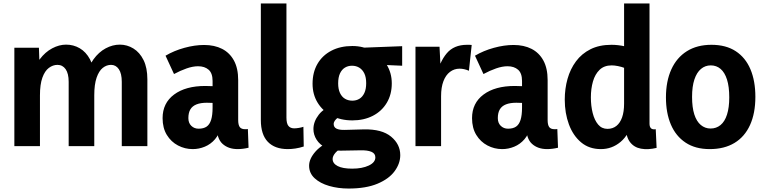

<svg xmlns="http://www.w3.org/2000/svg" viewBox="-20 -845 4420 1110"><path d="M832 0H684V-372Q684 -420 667 -445Q650 -470 622 -470Q596 -470 574 -452.5Q552 -435 538.5 -396Q525 -357 525 -294V0H377V-372Q377 -420 359.5 -445Q342 -470 312 -470Q286 -470 262.5 -452.5Q239 -435 225 -396Q211 -357 211 -294V0H63V-569H205L211 -398H163Q178 -460 209.5 -502Q241 -544 281.5 -565.5Q322 -587 362 -587Q405 -587 441 -566Q477 -545 500 -502.5Q523 -460 525 -397H475Q490 -460 520.5 -502Q551 -544 591 -565.5Q631 -587 673 -587Q715 -587 751.5 -564.5Q788 -542 810 -497.5Q832 -453 832 -386Z M1233 -114H1257Q1248 -69 1223 -40Q1198 -11 1164 3Q1130 17 1094 17Q1049 17 1009 -4Q969 -25 944.5 -65Q920 -105 920 -162Q920 -249 986.5 -298.5Q1053 -348 1167 -348Q1187 -348 1219.5 -346.5Q1252 -345 1275 -340V-244Q1250 -248 1227.5 -249.5Q1205 -251 1176 -251Q1140 -251 1116 -241.5Q1092 -232 1080.5 -212.5Q1069 -193 1069 -162Q1069 -134 1086 -117.5Q1103 -101 1128 -101Q1157 -101 1174.5 -113Q1192 -125 1200.5 -152Q1209 -179 1209 -223V-377Q1209 -422 1186 -442Q1163 -462 1125 -462Q1095 -462 1059 -449.5Q1023 -437 986 -417L937 -523Q986 -552 1046 -568.5Q1106 -585 1160 -585Q1220 -585 1264 -562.5Q1308 -540 1332.5 -495Q1357 -450 1357 -382V-151Q1357 -123 1366 -110.5Q1375 -98 1397 -98Q1400 -98 1404.5 -98Q1409 -98 1413 -99L1417 9Q1401 13 1384.5 15Q1368 17 1354 17Q1300 17 1266.5 -13.5Q1233 -44 1233 -114Z M1488 -151V-825H1636V-165Q1636 -131 1647.5 -117Q1659 -103 1681 -103Q1692 -103 1707.5 -105.5Q1723 -108 1734 -112L1736 2Q1711 10 1688 13.5Q1665 17 1644 17Q1569 17 1528.5 -25Q1488 -67 1488 -151Z M2097 -364Q2097 -398 2086.5 -420Q2076 -442 2057.5 -453.5Q2039 -465 2015 -465Q1992 -465 1974 -454Q1956 -443 1945.5 -420.5Q1935 -398 1935 -363Q1935 -330 1945.5 -307.5Q1956 -285 1974.5 -274Q1993 -263 2017 -263Q2040 -263 2058 -274Q2076 -285 2086.5 -307.5Q2097 -330 2097 -364ZM2245 -363Q2245 -299 2216 -250.5Q2187 -202 2135.5 -175.5Q2084 -149 2017 -149Q1950 -149 1898 -176Q1846 -203 1816.5 -251Q1787 -299 1787 -361Q1787 -427 1815.5 -476Q1844 -525 1896 -552Q1948 -579 2017 -579Q2081 -579 2132.5 -550Q2184 -521 2214.5 -472.5Q2245 -424 2245 -363ZM2305 -578V-465L2124 -473L2017 -567ZM1917 -41 1970 3Q1936 19 1919.5 38Q1903 57 1903 74Q1903 100 1932 115Q1961 130 2016 130Q2074 130 2112 112Q2150 94 2150 65Q2150 42 2127 32.5Q2104 23 2064 24L1950 26Q1899 27 1864 9.5Q1829 -8 1810.5 -37Q1792 -66 1792 -99Q1792 -142 1823 -182Q1854 -222 1918 -241L1935 -166Q1922 -157 1915.5 -147Q1909 -137 1909 -129Q1909 -109 1926 -101Q1943 -93 1974 -94L2084 -97Q2188 -99 2241 -55Q2294 -11 2294 52Q2294 100 2261.5 144.5Q2229 189 2162.5 217Q2096 245 1995 245Q1935 245 1883 230Q1831 215 1799 185.5Q1767 156 1767 113Q1767 73 1804 31Q1841 -11 1917 -41Z M2382 0V-575H2521L2530 -398H2500Q2521 -487 2562.5 -536.5Q2604 -586 2680 -586Q2687 -586 2693.5 -586Q2700 -586 2707 -585L2691 -436Q2663 -448 2637 -448Q2606 -448 2581.5 -429.5Q2557 -411 2543.5 -375.5Q2530 -340 2530 -289V0Z M3022 -114H3046Q3037 -69 3012 -40Q2987 -11 2953 3Q2919 17 2883 17Q2838 17 2798 -4Q2758 -25 2733.5 -65Q2709 -105 2709 -162Q2709 -249 2775.5 -298.5Q2842 -348 2956 -348Q2976 -348 3008.5 -346.5Q3041 -345 3064 -340V-244Q3039 -248 3016.5 -249.5Q2994 -251 2965 -251Q2929 -251 2905 -241.5Q2881 -232 2869.5 -212.5Q2858 -193 2858 -162Q2858 -134 2875 -117.5Q2892 -101 2917 -101Q2946 -101 2963.5 -113Q2981 -125 2989.5 -152Q2998 -179 2998 -223V-377Q2998 -422 2975 -442Q2952 -462 2914 -462Q2884 -462 2848 -449.5Q2812 -437 2775 -417L2726 -523Q2775 -552 2835 -568.5Q2895 -585 2949 -585Q3009 -585 3053 -562.5Q3097 -540 3121.5 -495Q3146 -450 3146 -382V-151Q3146 -123 3155 -110.5Q3164 -98 3186 -98Q3189 -98 3193.5 -98Q3198 -98 3202 -99L3206 9Q3190 13 3173.5 15Q3157 17 3143 17Q3089 17 3055.5 -13.5Q3022 -44 3022 -114Z M3735 -825V-130Q3735 -112 3743.5 -103.5Q3752 -95 3771 -98L3776 10Q3726 22 3685.5 14.5Q3645 7 3621.5 -24.5Q3598 -56 3598 -116V-148H3639Q3617 -66 3567.5 -24.5Q3518 17 3454 17Q3386 17 3339.5 -22Q3293 -61 3269 -126Q3245 -191 3245 -269Q3245 -332 3261 -389Q3277 -446 3310 -490.5Q3343 -535 3394 -560.5Q3445 -586 3515 -586Q3553 -586 3593 -577Q3633 -568 3685 -539L3594 -451Q3573 -459 3552.5 -463Q3532 -467 3516 -467Q3473 -467 3446.5 -441.5Q3420 -416 3408 -374Q3396 -332 3396 -282Q3396 -233 3406.5 -191.5Q3417 -150 3438 -125Q3459 -100 3492 -100Q3522 -100 3543.5 -117Q3565 -134 3576.5 -166.5Q3588 -199 3588 -246V-825Z M4196 -282Q4196 -344 4183 -385Q4170 -426 4146 -446.5Q4122 -467 4089 -467Q4057 -467 4032.5 -446.5Q4008 -426 3994.5 -385.5Q3981 -345 3981 -285Q3981 -224 3994 -183.5Q4007 -143 4031.5 -122.5Q4056 -102 4088 -102Q4121 -102 4145.5 -122Q4170 -142 4183 -182.5Q4196 -223 4196 -282ZM4347 -285Q4347 -190 4316 -122Q4285 -54 4226 -18.5Q4167 17 4083 17Q4000 17 3943.5 -20.5Q3887 -58 3858.5 -125Q3830 -192 3830 -282Q3830 -375 3861 -443.5Q3892 -512 3951 -549Q4010 -586 4093 -586Q4177 -586 4233.5 -549Q4290 -512 4318.5 -444.5Q4347 -377 4347 -285Z"/></svg>

Font: Yaldevi ExtraLight
Style: Bold
Weight: 700
Version: Version 1.100